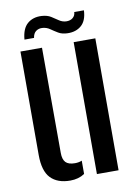

<svg xmlns="http://www.w3.org/2000/svg" viewBox="-85 -797 608 860"><g transform="rotate(-10 219.0 -366.5)"><path d="M44.5 -129.5V-600H142.5L143.5 -121.5Q143.5 -92 156.2 -78.5Q169 -65 198.5 -65Q216.5 -65 230 -71V-10.5Q202.5 8 164.5 8Q106.5 8 75.5 -24.2Q44.5 -56.5 44.5 -129.5ZM286.5 0V-600H385V0ZM312.5 -732.5H356.5Q354.5 -686 330 -664.5Q305.5 -643 267.5 -644Q242 -644.5 225 -654.8Q208 -665 193.5 -675.2Q179 -685.5 160.5 -687Q143.5 -688.5 130.8 -679.5Q118 -670.5 115 -649.5H71.5Q75.5 -699 100.8 -720.8Q126 -742.5 165 -740.5Q190.5 -739 207 -728.8Q223.5 -718.5 237.8 -708.5Q252 -698.5 270 -697.5Q289 -697 300.5 -706.8Q312 -716.5 312.5 -732.5Z"/></g></svg>

Font: Big Shoulders Stencil Text SemiBold
Style: Regular
Weight: 600
Designer: Patric King
Foundry: XO Type Co
Version: Version 1.000